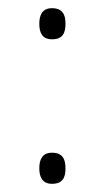

<svg xmlns="http://www.w3.org/2000/svg" viewBox="-20 -533 256 469"><path d="M76 -475C76 -452 84 -437 107 -437C133 -437 140 -452 140 -475C140 -497 133 -513 107 -513C84 -513 76 -497 76 -475ZM76 -122C76 -100 84 -84 107 -84C133 -84 140 -99 140 -122C140 -144 133 -160 107 -160C84 -160 76 -144 76 -122Z"/></svg>

Font: Noto Sans Telugu UI Condensed ExtraLight
Style: Regular
Weight: 200
Width: 3
Designer: Jelle Bosma - Monotype Design Team
Foundry: Monotype Imaging Inc.
Version: Version 2.005